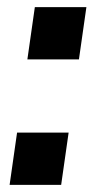

<svg xmlns="http://www.w3.org/2000/svg" viewBox="-20 -520 275 540"><path d="M173 -147 152 0H7L28 -147ZM223 -500 202 -353H57L78 -500Z"/></svg>

Font: Pathway Extreme 8pt Thin 12pt
Style: Bold Italic
Weight: 700
Italic angle: -8°
Version: Version 1.001;gftools[0.9.26]